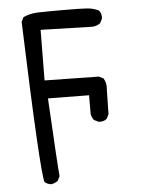

<svg xmlns="http://www.w3.org/2000/svg" viewBox="-53 -655 606 824"><g transform="rotate(-5 250.0 -243.0)"><path d="M133.8 127Q118.2 125 106.4 115.2Q90.8 70.3 68.4 -578.1L78.1 -597.7Q107.4 -611.3 142.6 -612.3Q177.7 -613.3 250.5 -613.3Q323.2 -613.3 351.6 -611.3Q379.9 -609.4 403.3 -597.7Q415 -584 413.1 -562.5L403.3 -543Q385.7 -529.3 360.4 -531.2L146.5 -537.1L144.5 -319.3L377.9 -315.4L397.5 -305.7Q411.1 -284.2 407.2 -254.9L405.3 -151.4L395.5 -131.8Q381.8 -120.1 360.4 -122.1L340.8 -131.8Q331.1 -143.6 329.1 -159.2V-239.3L152.3 -241.2Q168.9 62.5 172.9 95.7L163.1 115.2Q149.4 125 133.8 127Z"/></g></svg>

Font: JasonHandwriting2
Style: Regular
Weight: 400
Version: Version 1.05.10